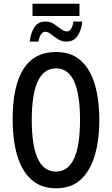

<svg xmlns="http://www.w3.org/2000/svg" viewBox="-20 -1004 603 1034"><path d="M155 -918V-984H408V-918ZM140 -780Q145 -826 165 -857Q185 -888 225 -888Q251 -888 271 -874.5Q291 -861 308 -848Q325 -835 340 -835Q355 -835 363.5 -849.5Q372 -864 375 -888H423Q418 -840 397.5 -810Q377 -780 338 -780Q313 -780 292.5 -793Q272 -806 255 -819.5Q238 -833 224 -833Q197 -833 187 -780ZM515 -358Q515 -252 491 -169Q467 -86 416 -38Q365 10 282 10Q199 10 147 -38.5Q95 -87 71.5 -170.5Q48 -254 48 -359Q48 -724 282 -724Q365 -724 416.5 -676.5Q468 -629 491.5 -546.5Q515 -464 515 -358ZM151 -358Q151 -80 281 -80Q411 -80 411 -358Q411 -636 282 -636Q151 -636 151 -358Z"/></svg>

Font: Noto Sans ExtraCondensed Medium
Style: Regular
Weight: 500
Width: 2
Designer: Monotype Design Team
Foundry: Monotype Imaging Inc.
Version: Version 2.013; ttfautohint (v1.8.4.7-5d5b)